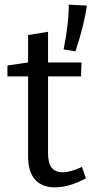

<svg xmlns="http://www.w3.org/2000/svg" viewBox="-20 -798 404 827"><path d="M350 -30Q278 9 216 9Q161 9 131 -24.5Q101 -58 101 -125V-469H12V-516L101 -529V-647L187 -661V-529H331L329 -469H187V-136Q187 -56 249 -56Q284 -56 333 -79ZM254 -585Q277 -701 276 -778L354 -774Q344 -695 305 -577Z"/></svg>

Font: Bitter Pro
Style: Regular
Weight: 400
Designer: Sol Matas, and Bitter project Authors
Foundry: Sol Matas
Version: Version 1.010